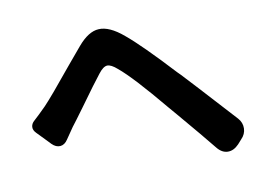

<svg xmlns="http://www.w3.org/2000/svg" viewBox="-68 -755 1091 798"><g transform="rotate(-10 478.0 -355.5)"><path d="M788 -84Q743 -140 652 -247Q631 -271 622 -282Q500 -429 443 -476Q417 -499 400.5 -498Q384 -497 364 -471Q339 -440 269 -343Q231 -291 216 -272L183 -224Q170 -204 151.5 -202.5Q133 -201 116 -218L94 -241L62 -274Q49 -287 50 -301Q51 -315 64 -326Q81 -341 116 -376Q148 -409 246 -529Q285 -576 304 -598Q349 -651 392 -653Q437 -656 496 -606Q558 -555 683 -420Q692 -411 696 -407Q715 -387 760 -338Q855 -235 899 -186Q916 -167 915.5 -142.5Q915 -118 896 -99L880 -81Q858 -58 833 -58.5Q808 -59 788 -84Z"/></g></svg>

Font: GenSenRounded TW B
Style: Regular
Weight: 700
Version: Version 1.501;PS 1;hotconv 16.6.51;makeotf.lib2.5.65220